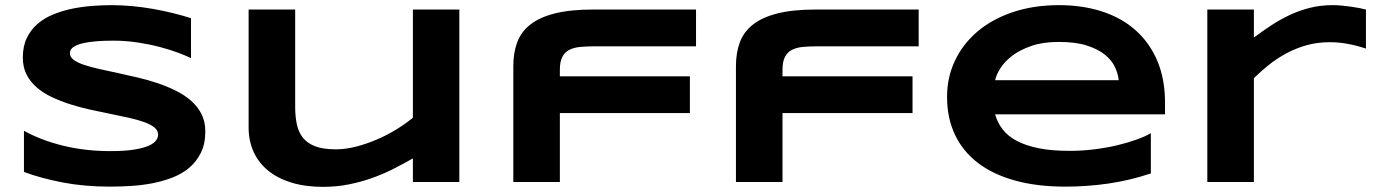

<svg xmlns="http://www.w3.org/2000/svg" viewBox="-20 -708 5344 747"><path d="M723.1 -481.9Q704.1 -491.2 672.9 -502.9Q641.6 -514.6 602.1 -525.1Q562.5 -535.6 516.1 -542.7Q469.7 -549.8 420.9 -549.8Q381.8 -549.8 354.2 -547.4Q326.7 -544.9 307.9 -541Q289.1 -537.1 278.1 -532Q267.1 -526.9 261.2 -521.5Q255.4 -516.1 253.7 -510.7Q252 -505.4 252 -501Q252 -486.3 266.6 -475.3Q281.2 -464.4 306.6 -455.8Q332 -447.3 365.7 -439.7Q399.4 -432.1 437.3 -424.1Q475.1 -416 515.4 -406.5Q555.7 -397 593.5 -384.3Q631.3 -371.6 665 -354.7Q698.7 -337.9 724.1 -315.4Q749.5 -293 764.2 -263.7Q778.8 -234.4 778.8 -196.8Q778.8 -148.4 761.7 -113.8Q744.6 -79.1 716.1 -55.2Q687.5 -31.2 649.9 -16.8Q612.3 -2.4 571 5.4Q529.8 13.2 487.5 15.6Q445.3 18.1 407.2 18.1Q307.6 18.1 222.9 1.7Q138.2 -14.6 73.2 -39.1V-199.2Q140.1 -162.1 225.8 -141.1Q311.5 -120.1 409.2 -120.1Q466.8 -120.1 503.2 -126.2Q539.6 -132.3 560.1 -141.8Q580.6 -151.4 587.9 -162.6Q595.2 -173.8 595.2 -184.1Q595.2 -200.2 580.6 -212.2Q565.9 -224.1 540.5 -233.2Q515.1 -242.2 481.4 -249.8Q447.8 -257.3 409.9 -264.9Q372.1 -272.5 332 -281.2Q292 -290 254.2 -302Q216.3 -314 182.6 -329.8Q148.9 -345.7 123.5 -367.4Q98.1 -389.2 83.5 -417.7Q68.8 -446.3 68.8 -483.9Q68.8 -528.3 84.5 -560.5Q100.1 -592.8 126.7 -615.5Q153.3 -638.2 188.2 -652.3Q223.1 -666.5 261.7 -674.3Q300.3 -682.1 339.8 -685.1Q379.4 -688 415 -688Q454.1 -688 495.4 -684.1Q536.6 -680.2 576.7 -673.1Q616.7 -666 654.1 -656.7Q691.4 -647.5 723.1 -637.2Z M1128.4 -670.9V-293Q1128.4 -255.4 1134.8 -224.9Q1141.1 -194.3 1158.2 -172.6Q1175.3 -150.9 1206.1 -138.9Q1236.8 -127 1286.1 -127Q1323.2 -127 1364 -137.2Q1404.8 -147.5 1444.8 -164.6Q1484.9 -181.6 1521.2 -203.9Q1557.6 -226.1 1586.4 -250V-670.9H1767.1V0H1586.4V-91.8Q1552.2 -72.3 1513.7 -52.5Q1475.1 -32.7 1431.6 -16.8Q1388.2 -1 1339.4 9Q1290.5 19 1236.3 19Q1168.5 19 1114.7 2.7Q1061 -13.7 1023.9 -43.7Q986.8 -73.7 967 -116.5Q947.3 -159.2 947.3 -211.9V-670.9Z M2293.9 -527.8Q2262.2 -527.8 2237.1 -525.4Q2211.9 -522.9 2194.3 -513.7Q2176.8 -504.4 2167.5 -486.1Q2158.2 -467.8 2158.2 -436V-411.1H2664.1V-268.1H2158.2V0H1977.1V-451.2Q1977.1 -502.9 1992.4 -543.9Q2007.8 -585 2043.9 -613Q2080.1 -641.1 2139.6 -656Q2199.2 -670.9 2288.1 -670.9H2688V-527.8Z M3160.2 -527.8Q3128.4 -527.8 3103.3 -525.4Q3078.1 -522.9 3060.5 -513.7Q3043 -504.4 3033.7 -486.1Q3024.4 -467.8 3024.4 -436V-411.1H3530.3V-268.1H3024.4V0H2843.3V-451.2Q2843.3 -502.9 2858.6 -543.9Q2874 -585 2910.2 -613Q2946.3 -641.1 3005.9 -656Q3065.4 -670.9 3154.3 -670.9H3554.2V-527.8Z M4457.5 -33.2Q4375 -5.9 4292.7 6.1Q4210.4 18.1 4124.5 18.1Q4014.6 18.1 3929 -5.6Q3843.3 -29.3 3784.7 -74.2Q3726.1 -119.1 3695.3 -184.1Q3664.6 -249 3664.6 -331.1Q3664.6 -407.2 3695.6 -472.4Q3726.6 -537.6 3783.4 -585.7Q3840.3 -633.8 3920.9 -660.9Q4001.5 -688 4100.6 -688Q4191.9 -688 4267.8 -663.3Q4343.8 -638.7 4398.2 -590.3Q4452.6 -542 4482.7 -471.2Q4512.7 -400.4 4512.7 -308.1V-263.2H3851.6Q3860.4 -231.4 3880.6 -205.1Q3900.9 -178.7 3935.5 -160.2Q3970.2 -141.6 4020.8 -131.3Q4071.3 -121.1 4141.6 -121.1Q4191.4 -121.1 4239.3 -127.2Q4287.1 -133.3 4328.6 -143.3Q4370.1 -153.3 4403.6 -165.5Q4437 -177.7 4457.5 -189.9ZM4332.5 -396Q4330.1 -420.9 4317.6 -447.5Q4305.2 -474.1 4278.3 -495.6Q4251.5 -517.1 4208 -531Q4164.6 -544.9 4099.6 -544.9Q4038.6 -544.9 3994.1 -529.8Q3949.7 -514.6 3919.7 -492.2Q3889.6 -469.7 3873 -443.8Q3856.4 -418 3851.6 -396Z M5294.4 -519Q5287.1 -521.5 5273.2 -525.6Q5259.3 -529.8 5240.7 -533.9Q5222.2 -538.1 5200 -541Q5177.7 -543.9 5154.3 -543.9Q5105.5 -543.9 5063.2 -532Q5021 -520 4984.4 -500.2Q4947.8 -480.5 4916.3 -455.3Q4884.8 -430.2 4858.4 -403.8V0H4677.2V-670.9H4858.4V-562Q4891.1 -586.4 4925.5 -609.1Q4960 -631.8 4997.3 -649.4Q5034.7 -667 5076.2 -677.5Q5117.7 -688 5164.1 -688Q5181.6 -688 5200 -686.3Q5218.3 -684.6 5235.6 -682.1Q5252.9 -679.7 5268.1 -676.8Q5283.2 -673.8 5294.4 -670.9V-519Z"/></svg>

Font: REH Gaming
Style: Gaming
Weight: 700
Designer: Astigmatic (AOETI)
Foundry: Astigmatic (AOETI)
Version: Version 1.001 2011